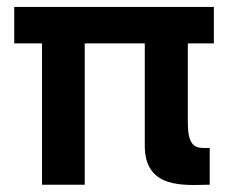

<svg xmlns="http://www.w3.org/2000/svg" viewBox="-20 -532 667 553"><path d="M584 0V-106C548 -105 521 -102 521 -179V-407H596V-512H21V-407H101V0H224V-407H397V-114C396 14 512 1 584 0Z"/></svg>

Font: Vanilla Cream
Style: Bold
Weight: 700
Designer: Jeremy Tribby, Jinavaṁso
Foundry: Tribby Type
Version: Version 1.422;Glyphs 3.1.2 (3151)